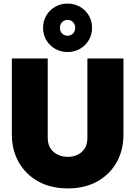

<svg xmlns="http://www.w3.org/2000/svg" viewBox="-20 -1038 754 1070"><path d="M358 12Q264 12 194 -26.5Q124 -65 85 -133Q46 -201 46 -289V-712H246V-271Q246 -219 278.5 -191.5Q311 -164 358 -164Q405 -164 436 -191.5Q467 -219 467 -270V-712H668V-288Q668 -200 629.5 -132.5Q591 -65 521.5 -26.5Q452 12 358 12ZM357 -748Q318 -748 287 -766Q256 -784 238 -814.5Q220 -845 220 -883Q220 -921 238 -951.5Q256 -982 287 -1000Q318 -1018 357 -1018Q395 -1018 426 -1000Q457 -982 475 -951.5Q493 -921 493 -883Q493 -845 475 -814.5Q457 -784 426 -766Q395 -748 357 -748ZM357 -839Q375 -839 387 -851.5Q399 -864 399 -883Q399 -902 387 -914.5Q375 -927 357 -927Q338 -927 326 -914.5Q314 -902 314 -883Q314 -864 326 -851.5Q338 -839 357 -839Z"/></svg>

Font: Outfit Black
Style: Regular
Weight: 900
Designer: Rodrigo Fuenzalida
Foundry: fragTYPE
Version: Version 1.100; ttfautohint (v1.8.4.7-5d5b)